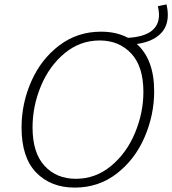

<svg xmlns="http://www.w3.org/2000/svg" viewBox="-20 -846 783 873"><path d="M602 -646Q681 -575 681 -431Q681 -323 637 -221.5Q593 -120 510.5 -56.5Q428 7 320 7Q211 7 144.5 -61.5Q78 -130 78 -266Q78 -376 122.5 -476.5Q167 -577 249.5 -639.5Q332 -702 439 -702Q510 -702 562 -674Q703 -682 703 -779Q703 -793 698 -818L737 -826Q743 -801 743 -778Q743 -722 705.5 -688.5Q668 -655 602 -646ZM433 -662Q344 -662 274 -604Q204 -546 166 -454.5Q128 -363 128 -267Q128 -151 182.5 -92Q237 -33 325 -33Q414 -33 484.5 -91Q555 -149 593.5 -241Q632 -333 632 -428Q632 -544 576.5 -603Q521 -662 433 -662Z"/></svg>

Font: Bitter Pro Light
Style: Italic
Weight: 300
Italic angle: -9°
Designer: Sol Matas, and Bitter project Authors
Foundry: Sol Matas
Version: Version 1.010